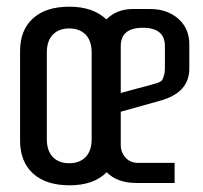

<svg xmlns="http://www.w3.org/2000/svg" viewBox="-20 -547 606 574"><path d="M377 -520H429Q480 -520 513 -491Q546 -462 546 -414V-342Q546 -270 459 -246L341 -213V-115Q341 -91 355.5 -75.5Q370 -60 393 -60H502V0H387Q331 0 299 -32Q260 7 188.5 7Q117 7 78.5 -28.5Q40 -64 40 -127V-394Q40 -457 78.5 -492Q117 -527 187.5 -527Q258 -527 298 -489Q329 -520 377 -520ZM120 -131Q120 -96 138 -77.5Q156 -59 187 -59Q218 -59 236 -77.5Q254 -96 254 -131V-390Q254 -425 236 -443.5Q218 -462 187 -462Q156 -462 138 -443.5Q120 -425 120 -390ZM341 -409V-269Q365 -276 390.5 -282.5Q416 -289 427 -292Q438 -295 450 -299Q462 -303 465 -308Q473 -323 473 -343V-409Q473 -464 407 -464Q341 -464 341 -409Z"/></svg>

Font: Homenaje
Style: Regular
Weight: 400
Version: Version 1.002